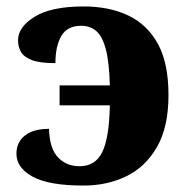

<svg xmlns="http://www.w3.org/2000/svg" viewBox="-20 -566 576 596"><path d="M239 10Q132 10 81.5 -17.5Q31 -45 31 -89Q31 -124 57 -145Q83 -166 132 -166Q134 -105 160 -77.5Q186 -50 227 -50Q276 -50 297.5 -94Q319 -138 321 -239H165V-301H321Q319 -373 308.5 -413Q298 -453 279 -469.5Q260 -486 232 -486Q189 -486 170.5 -454.5Q152 -423 152 -370Q104 -370 79 -379.5Q54 -389 45 -405Q36 -421 36 -441Q36 -482 87.5 -514Q139 -546 240 -546Q318 -546 377 -518.5Q436 -491 469.5 -431Q503 -371 503 -271Q503 -172 467.5 -110Q432 -48 372.5 -19Q313 10 239 10Z"/></svg>

Font: Noto Serif ExtraBold
Style: Regular
Weight: 800
Designer: Monotype Design Team
Foundry: Monotype Imaging Inc.
Version: Version 2.014